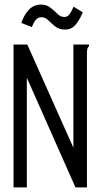

<svg xmlns="http://www.w3.org/2000/svg" viewBox="-20 -817 440 837"><path d="M39 -623H99L300 -173V-623H368V-616Q362 -610 360.5 -603Q359 -596 359 -579V0H309L97 -478V0H39ZM301 -788 341 -763Q325 -726 307.5 -707Q290 -688 264 -688Q238 -688 221 -701.5Q204 -715 190.5 -728.5Q177 -742 161 -742Q147 -742 137.5 -732Q128 -722 119 -699L73 -717Q84 -751 105.5 -774Q127 -797 158 -797Q183 -797 200 -783.5Q217 -770 230.5 -756.5Q244 -743 261 -743Q273 -743 281.5 -753Q290 -763 301 -788Z"/></svg>

Font: Inconsolata Condensed
Style: Regular
Weight: 400
Width: 3
Monospace: yes
Designer: Raph Levien, Cyreal, Brenton Simpson
Foundry: Raph Levien, Cyreal, Google
Version: Version 3.000; ttfautohint (v1.8.2.53-6de2)